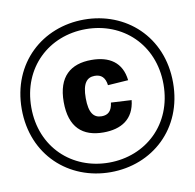

<svg xmlns="http://www.w3.org/2000/svg" viewBox="-71 -740 762 751"><g transform="rotate(-10 310.0 -365.0)"><path d="M263.5 -364C263.5 -422.5 281.5 -444 313 -444C338.5 -444 354 -430.5 358 -399L439 -404.5C431 -477 381.5 -507.5 311 -507.5C228.5 -507.5 176 -465 176 -364C176 -263 226.5 -220 309 -220C379.5 -220 431 -250.5 439 -325.5L357.5 -330C353.5 -297 338.5 -283.5 313 -283.5C281.5 -283.5 263.5 -305 263.5 -364ZM310 -62C475.5 -62 610.5 -181.5 610.5 -365C610.5 -548.5 475.5 -668 310 -668C144.5 -668 9.5 -548.5 9.5 -365C9.5 -181.5 144.5 -62 310 -62ZM310 -100C163.5 -100 47.5 -206 47.5 -365C47.5 -524 163.5 -630 310 -630C456.5 -630 572.5 -524 572.5 -365C572.5 -206 456.5 -100 310 -100Z"/></g></svg>

Font: Monaspace Krypton
Style: Bold
Weight: 700
Designer: Riley Cran & the Lettermatic Team
Foundry: Lettermatic
Version: Version 1.200 (Monaspace Krypton)